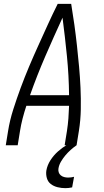

<svg xmlns="http://www.w3.org/2000/svg" viewBox="-20 -755 540 998"><path d="M10 0 22 -74Q31 -130 49 -186.5Q67 -243 87.5 -298.5Q108 -354 131 -408.5Q154 -463 179 -518Q204 -573 228.5 -627Q253 -681 280 -735H350Q359 -681 366.5 -627Q374 -573 380 -518Q386 -463 391 -408.5Q396 -354 398.5 -298.5Q401 -243 400 -186.5Q399 -130 390 -74L378 0H316L328 -74Q333 -106 335.5 -139Q338 -172 339 -205H117Q106 -172 97.5 -139Q89 -106 84 -74L72 0ZM136 -260H339Q338 -362 328 -462.5Q318 -563 305 -663Q259 -563 215.5 -462.5Q172 -362 136 -260ZM320 223Q299 223 279 218Q259 213 244 201.5Q229 190 223.5 170.5Q218 151 221 131Q226 103 242.5 77.5Q259 52 281.5 32Q304 12 329.5 -3Q355 -18 382 -28L378 0Q362 11 347 24.5Q332 38 319.5 53Q307 68 297 85Q287 102 284 120Q282 130 285 140Q288 150 296 156.5Q304 163 314 165.5Q324 168 334 168Q342 168 349.5 167Q357 166 365 164L355 219Q346 221 337 222Q328 223 320 223Z"/></svg>

Font: Iosevka Curly Light
Style: Italic
Weight: 300
Italic angle: -9°
Monospace: yes
Designer: Belleve Invis
Foundry: Belleve Invis
Version: Version 22.1.2; ttfautohint (v1.8.4)